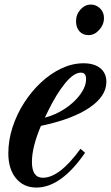

<svg xmlns="http://www.w3.org/2000/svg" viewBox="-20 -812 486 842"><path d="M139.5 10.5Q83.5 10.5 50 -30.2Q16.5 -71 16.5 -139.5Q16.5 -197 35 -254Q53.5 -311 86 -361.5Q118.5 -412 160.5 -451Q202.5 -490 250 -512.2Q297.5 -534.5 346 -534.5Q393.5 -534.5 420 -512.8Q446.5 -491 446.5 -453Q446.5 -390 371.8 -339.5Q297 -289 159.5 -260Q120 -167 120 -102Q120 -32.5 168 -32.5Q241 -32.5 333 -159.5L353 -142Q248 10.5 139.5 10.5ZM176.5 -296Q223.5 -308 265 -335.5Q306.5 -363 332 -397.8Q357.5 -432.5 357.5 -465.5Q357.5 -493.5 335 -493.5Q303.5 -493.5 265.5 -446.8Q227.5 -400 193 -329.5ZM368.5 -658Q343 -658 328.2 -674.8Q313.5 -691.5 313.5 -719Q313.5 -749 333.2 -770.5Q353 -792 378.5 -792Q401.5 -792 418.8 -775.2Q436 -758.5 436 -733Q436 -704 415.2 -681Q394.5 -658 368.5 -658Z"/></svg>

Font: Libre Caslon Condensed SemiBold Italic
Style: Regular
Weight: 600
Italic angle: -22.583°
Designer: Pablo Impallari, Rodrigo Fuenzalida, Katja Schimmel, Ertekin Erdin
Foundry: Pablo Impallari, Rodrigo Fuenzalida
Version: Version 2.000; ttfautohint (v1.8.4.7-5d5b);gftools[0.9.33]